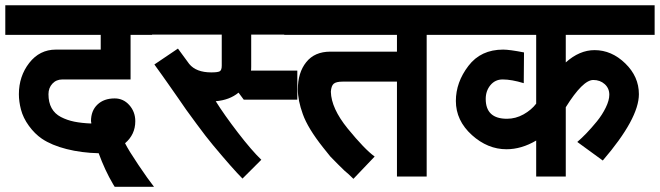

<svg xmlns="http://www.w3.org/2000/svg" viewBox="-30 -653 2516 732"><path d="M407.2 -277.8Q440.4 -277.8 463.1 -252.2Q485.8 -226.6 485.8 -190.9Q485.8 -140.1 446.8 -106.9Q460.4 -79.6 497.6 -24.4Q534.7 30.8 557.1 59.1H407.2L400.9 48.8Q370.1 -3.4 346.2 -68.8Q280.8 -70.3 223.9 -84.7Q167 -99.1 129.9 -124Q102.5 -142.6 80.3 -173.1Q58.1 -203.6 49.8 -235.8Q42 -266.1 42 -293.9Q42 -362.3 81.5 -413.1Q121.1 -463.9 183.1 -463.9H354V-520H-9.8V-632.8H549.8V-520H467.8V-350.1H208Q184.6 -350.1 169.7 -334Q154.8 -317.9 154.8 -293.9Q154.8 -262.7 166.7 -241Q178.7 -219.2 202.1 -207Q225.6 -194.8 253.2 -189.2Q280.8 -183.6 317.9 -182.1V-186Q317.9 -187 317.4 -188.7Q316.9 -190.4 316.9 -190.9Q316.9 -231 341.6 -254.4Q366.2 -277.8 407.2 -277.8Z M775.4 -377Q799.8 -377 807.6 -381.1Q815.4 -385.3 815.4 -402.8V-521H529.8V-632.8H1103.5V-521H927.7V-399.9Q927.7 -386.7 926.8 -383.8H1103.5V-272.9H899.4L879.4 -299.8Q845.2 -271.5 792.5 -267.1Q825.2 -214.8 877.2 -147.2Q929.2 -79.6 966.3 -43.9L894.5 27.8Q857.4 -9.3 781.7 -100.1Q756.3 -130.4 719.7 -180.2Q692.9 -216.3 679.9 -234.6Q667 -252.9 650.4 -277.3Q633.8 -301.8 609.4 -335.9Q597.2 -353.5 584.7 -370.8Q572.3 -388.2 566.2 -396.5Q560.1 -404.8 558.6 -407.2L648.4 -467.8L691.4 -409.2Q717.8 -377 775.4 -377Z M1276.4 -341.8Q1251.5 -341.8 1242.2 -333.7Q1232.9 -325.7 1231.4 -303.2Q1232.9 -240.2 1295.4 -163.1Q1360.4 -83.5 1398.4 -56.2L1317.4 28.8Q1297.4 8.8 1283.7 -2Q1280.8 -4.4 1259.3 -25.9Q1233.4 -51.8 1229.5 -56.2Q1226.6 -59.6 1201.7 -90.8Q1143.6 -164.1 1124.5 -217.8Q1105.5 -270.5 1105.5 -312Q1105.5 -376 1137.5 -416Q1169.4 -456.1 1229.5 -456.1H1483.4V-520H1053.7V-632.8H1677.2V-520H1596.7V20H1483.4V-341.8Z M2293 -292Q2293 -316.4 2275.4 -332.3Q2257.8 -348.1 2231.9 -348.1Q2191.9 -348.1 2127 -244.1V20H2014.2V-117.2Q1958 -84 1900.9 -84Q1829.1 -84 1769 -138.2Q1708 -193.4 1708 -268.1Q1708 -339.4 1755.9 -401.9Q1803.2 -463.9 1888.2 -463.9Q1912.6 -463.9 1967.8 -453.1L1966.8 -335.9Q1920.4 -350.1 1886.2 -350.1Q1857.9 -350.1 1839.8 -328.4Q1821.8 -306.6 1821.8 -275.9Q1821.8 -200.2 1902.8 -200.2Q1936 -200.2 1966.1 -217Q1996.1 -233.9 2014.2 -257.8V-520H1657.2V-632.8H2465.8V-520H2127V-415Q2179.2 -461.9 2236.8 -461.9Q2301.8 -461.9 2354 -411.1Q2405.8 -360.8 2405.8 -293.9Q2405.8 -201.2 2268.1 -41L2170.9 -111.8Q2187.5 -126 2206.1 -145.3Q2224.6 -164.6 2245.4 -189.9Q2266.1 -215.3 2279.5 -242.9Q2293 -270.5 2293 -292Z"/></svg>

Font: Miedinger*
Style: Bold
Weight: 700
Version: Version 001.000